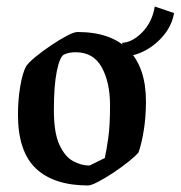

<svg xmlns="http://www.w3.org/2000/svg" viewBox="-20 -558 553 588"><path d="M250 10Q145 10 90 -42Q35 -94 35 -207Q35 -252 42 -293.5Q49 -335 60 -355Q68 -367 89.5 -384.5Q111 -402 137 -419.5Q163 -437 185 -448.5Q207 -460 217 -460Q321 -460 374 -405Q427 -350 427 -248Q427 -199 420 -157Q413 -115 404 -91Q396 -81 375 -64Q354 -47 328.5 -30Q303 -13 281 -1.5Q259 10 250 10ZM254 -51Q257 -52 268.5 -58Q280 -64 290.5 -69Q301 -74 301 -74Q306 -97 311.5 -135Q317 -173 317 -235Q317 -306 291.5 -352Q266 -398 212 -398Q202 -398 193.5 -396.5Q185 -395 176 -391Q163 -384 154 -340Q145 -296 145 -221Q145 -151 162 -114.5Q179 -78 204 -64.5Q229 -51 254 -51ZM361 -386 354 -427Q385 -428 415.5 -459Q446 -490 454 -538L513 -518Q507 -482 483 -452Q459 -422 426 -404Q393 -386 361 -386Z"/></svg>

Font: Grenze Gotisch Medium
Style: Regular
Weight: 500
Designer: Renata Polastri
Foundry: Omnibus-Type
Version: Version 1.001